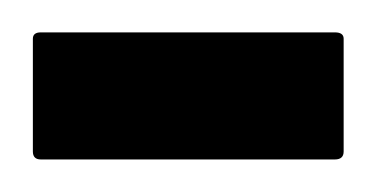

<svg xmlns="http://www.w3.org/2000/svg" viewBox="-30 -98 231 118"><path d="M175.8 -78.1Q181.2 -78.1 181.2 -74.2V-4.9Q181.2 0 175.8 0H-4.9Q-9.8 0 -9.8 -4.9V-74.2Q-9.8 -78.1 -4.9 -78.1Z"/></svg>

Font: Noto Kufi Arabic
Style: Regular
Weight: 400
Designer: Monotype Design team
Foundry: Monotype Imaging Inc.
Version: Version 1.02